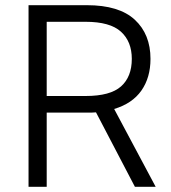

<svg xmlns="http://www.w3.org/2000/svg" viewBox="-20 -720 660 740"><path d="M90 -700H315Q439 -700 499.5 -644Q560 -588 560 -493Q560 -421 525 -371Q490 -321 420 -300L580 0H500L350 -287Q342 -286 333 -286Q324 -286 315 -286H160V0H90ZM310 -350Q405 -350 446.5 -387Q488 -424 488 -493Q488 -560 446 -598Q404 -636 310 -636H160V-350Z"/></svg>

Font: PT Root UI
Style: Regular
Weight: 400
Designer: Vitaly Kuzmin
Foundry: ParaType Ltd.
Version: Version 2.001G